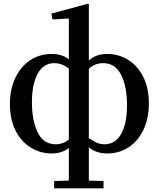

<svg xmlns="http://www.w3.org/2000/svg" viewBox="-20 -826 866 1046"><path d="M34 -259Q34 -341 64 -403Q94 -465 145.5 -498.5Q197 -532 260 -532Q319 -532 355 -503V-723L353 -725L266 -720L260 -752L460 -806L464 -804V-497Q503 -532 565 -532Q625 -532 676.5 -501Q728 -470 759.5 -409Q791 -348 791 -263Q791 -181 761.5 -119Q732 -57 680.5 -23.5Q629 10 565 10Q502 10 464 -24V158L544 160V200H275V160L355 158V-20Q318 10 261 10Q201 10 149 -21Q97 -52 65.5 -113Q34 -174 34 -259ZM283 -40Q324 -40 355 -66V-453Q317 -482 276 -482Q217 -482 185.5 -425Q154 -368 154 -269Q154 -169 185.5 -104.5Q217 -40 283 -40ZM549 -40Q609 -40 640.5 -97Q672 -154 672 -253Q672 -354 640 -418Q608 -482 542 -482Q496 -482 464 -451V-74Q487 -57 507 -48.5Q527 -40 549 -40Z"/></svg>

Font: Minipax
Style: Bold
Weight: 500
Designer: Raphaël Ronot, Igor Stepanchenko (Cyrillic)
Foundry: steppetype
Version: Version 1.002